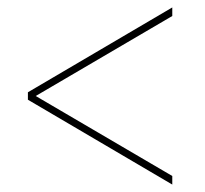

<svg xmlns="http://www.w3.org/2000/svg" viewBox="-20 -615 550 516"><path d="M443 -119 55 -347V-367L443 -595V-572L76 -357L443 -142Z"/></svg>

Font: Noto Serif Display SemiCondensed ExtraLight
Style: Italic
Weight: 200
Width: 4
Italic angle: -12°
Designer: Monotype Design Team
Foundry: Monotype Imaging Inc.
Version: Version 2.009